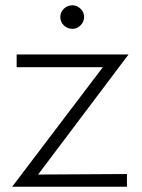

<svg xmlns="http://www.w3.org/2000/svg" viewBox="-20 -706 538 726"><path d="M26 0 369 -452H43V-500H466L124 -46L460 -48V0ZM208 -642Q208 -660 221.5 -673Q235 -686 254 -686Q271 -686 284.5 -673Q298 -660 298 -642Q298 -624 285 -610.5Q272 -597 254 -597Q235 -597 221.5 -610Q208 -623 208 -642Z"/></svg>

Font: Human Sans Light
Style: Regular
Weight: 300
Designer: Tim Radville
Foundry: Continuum
Version: Version 1.000;FEAKit 1.0